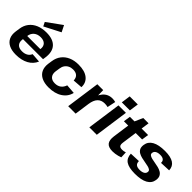

<svg xmlns="http://www.w3.org/2000/svg" viewBox="142 -1837 2870 2870"><g transform="rotate(45 1577.5 -402.0)"><path d="M291.9 10.1Q204 10.1 145.4 -19Q86.9 -48.1 61.2 -103.3Q35.5 -158.4 46.6 -236.6L56.4 -303.4Q67.4 -380.6 110.4 -435.7Q153.4 -490.9 223.2 -520.5Q293.1 -550.1 383.6 -550.1Q523.9 -550.1 588.5 -479.3Q653.1 -408.5 634.6 -276.9L628.1 -231H175.3L186.4 -308.9H514L489.7 -279.1L493.6 -310.5Q502 -371 469.5 -405.2Q437 -439.4 372 -439.4Q307.6 -439.4 265.6 -404.5Q223.7 -369.5 215.8 -308L202.4 -219.3Q194.9 -158.8 226 -125.1Q257 -91.3 320.5 -91.3Q374.9 -91.3 412 -113.1Q449.2 -134.9 464.5 -173.9L611.2 -163.7Q576 -80 493 -35Q410 10.1 291.9 10.1ZM540.8 -711.6 284.2 -579.4 252.9 -642.9 489.4 -814Z M982.9 10.1Q894.4 10.1 834.6 -19.5Q774.8 -49.1 748.2 -104.5Q721.5 -159.9 731.6 -237.6L741.4 -302.4Q752.4 -379.6 794.9 -435Q837.3 -490.4 905.6 -520.3Q974 -550.1 1061.9 -550.1Q1194.3 -550.1 1264.2 -493.9Q1334.1 -437.7 1329.6 -340.9L1177.4 -329.7Q1175.4 -383.8 1144.9 -412.1Q1114.4 -440.5 1054.9 -440.5Q1014.3 -440.5 980.9 -423.8Q947.4 -407.2 926.5 -376.9Q905.7 -346.6 900.3 -304.4L889.9 -235.6Q881.5 -172.6 912.7 -136Q944 -99.5 1007.9 -99.5Q1065.4 -99.5 1104 -128.1Q1142.7 -156.7 1160.6 -210.3L1309.7 -199.1Q1287.2 -102.8 1201 -46.3Q1114.8 10.1 982.9 10.1Z M1466.9 -540H1591L1595.2 -331.1L1548.3 0H1390.9ZM1549.3 -277.7Q1568.3 -412.2 1626.6 -481.1Q1684.9 -550.1 1777.4 -550.1Q1793.9 -550.1 1810.7 -547.8Q1827.5 -545.6 1844 -541.1L1816 -407.2Q1785.4 -415.7 1748.9 -415.7Q1678.1 -415.7 1636.3 -371.5Q1594.5 -327.2 1581.6 -236.1Z M2071.3 -540 1995.3 0H1837.9L1913.9 -540ZM2108.5 -753.9 2087.3 -607.4H1916.8L1937.5 -753.9Z M2334.9 10.1Q2248.4 10.1 2214.7 -32.9Q2181 -75.9 2193.6 -166.4L2242.9 -518.4L2308.8 -668.4H2421.3L2355.1 -196.3Q2348.1 -147.9 2363.4 -128.6Q2378.6 -109.3 2421 -109.3Q2437 -109.3 2453.6 -112.1Q2470.2 -114.9 2488.2 -121.5L2492.7 -20.5Q2470.5 -11.8 2443.8 -4.7Q2417.2 2.5 2389.3 6.3Q2361.3 10.1 2334.9 10.1ZM2155.3 -540H2540.4L2524.1 -429.7H2139.1Z M2808.5 10.1Q2679.6 10.1 2618.9 -30.9Q2558.3 -72 2555.2 -160.6L2718.7 -167.3Q2718.7 -122.6 2742.9 -102.1Q2767.1 -81.5 2819 -81.5Q2865.9 -81.5 2894.8 -97.8Q2923.7 -114.1 2927.6 -144.2Q2931.6 -170.5 2913.8 -184.3Q2896 -198.2 2864.5 -205.6Q2832.9 -213 2795.1 -219.5Q2757.3 -226 2719.8 -234.7Q2682.2 -243.5 2651.9 -261Q2621.6 -278.6 2606.4 -308.6Q2591.1 -338.6 2598.1 -388.7Q2609.6 -468.4 2682.9 -509.5Q2756.1 -550.6 2888.5 -550.6Q3010.9 -550.6 3072.4 -510Q3133.9 -469.5 3136 -388.8L2971 -381.7Q2974 -419.8 2950.2 -439.4Q2926.5 -459 2879.5 -459Q2832.2 -459 2804 -442.5Q2775.8 -425.9 2771.4 -394.3Q2767.5 -368.6 2785.3 -354.5Q2803.1 -340.4 2834.6 -332.2Q2866.1 -324 2903.9 -318.3Q2941.7 -312.6 2979 -303.3Q3016.3 -294 3046.1 -276.5Q3075.9 -259 3091.4 -228.4Q3106.9 -197.9 3099.9 -149.4Q3088.4 -70.6 3015.1 -30.2Q2941.9 10.1 2808.5 10.1Z"/></g></svg>

Font: Pathway Extreme 8pt Thin 12pt
Style: Italic
Weight: 100
Italic angle: -8°
Version: Version 1.001;gftools[0.9.26]